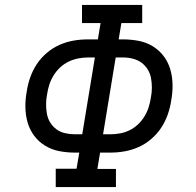

<svg xmlns="http://www.w3.org/2000/svg" viewBox="-20 -755 790 775"><path d="M205 0V-74H289L300 -139H282Q250 -139 219 -145Q188 -151 162 -167Q136 -183 118 -207Q100 -231 91.5 -260.5Q83 -290 82.5 -322Q82 -354 88 -386Q92 -414 102 -442.5Q112 -471 128.5 -496Q145 -521 169 -541.5Q193 -562 220.5 -574Q248 -586 276.5 -591Q305 -596 334 -596H375L386 -662H311V-735H554V-662H470L459 -596H477Q509 -596 540 -590Q571 -584 597 -568Q623 -552 641 -528Q659 -504 667.5 -474.5Q676 -445 676.5 -413Q677 -381 671 -349Q667 -321 657 -292.5Q647 -264 630.5 -239Q614 -214 590 -193.5Q566 -173 538.5 -161Q511 -149 482.5 -144Q454 -139 425 -139H384L373 -73H448V0ZM396 -213H425Q444 -213 464 -216.5Q484 -220 502.5 -229Q521 -238 536.5 -252.5Q552 -267 563 -285Q574 -303 580 -322Q586 -341 589 -361Q593 -381 593 -401Q593 -421 589.5 -440Q586 -459 576 -475Q566 -491 551 -502Q536 -513 516.5 -518Q497 -523 477 -523H447ZM282 -213H312L363 -523H334Q315 -523 295 -519Q275 -515 256.5 -506Q238 -497 222.5 -482.5Q207 -468 196 -450Q185 -432 179 -413Q173 -394 170 -374Q166 -354 166 -334Q166 -314 169.5 -295Q173 -276 183 -260Q193 -244 208 -233Q223 -222 242.5 -217.5Q262 -213 282 -213Z"/></svg>

Font: Iosevka Etoile
Style: Italic
Weight: 400
Italic angle: -9°
Designer: Belleve Invis
Foundry: Belleve Invis
Version: Version 22.1.2; ttfautohint (v1.8.4)